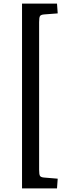

<svg xmlns="http://www.w3.org/2000/svg" viewBox="-20 -832 377 1064"><path d="M102.1 211.9V-812H295.9L299.8 -757.8L224.1 -752Q206.5 -750.5 201.7 -742.9Q196.8 -735.4 196.8 -709V108.9Q196.8 135.3 201.7 142.8Q206.5 150.4 224.1 151.9L299.8 158.2L295.9 211.9Z"/></svg>

Font: Literata Book Medium
Style: Regular
Weight: 500
Designer: Latin by Veronika Burian and Jose Scaglione. Greek by Irene Vlachou. Cyrillic by Vera Evstafieva
Foundry: TypeTogether
Version: Version 2.003;PS 002.003;hotconv 1.0.88;makeotf.lib2.5.64775